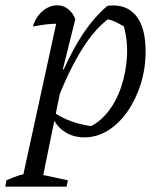

<svg xmlns="http://www.w3.org/2000/svg" viewBox="-67 -510 609 724"><path d="M251 8Q210 8 178.5 -12Q147 -32 130 -69L131 -90Q194 -43 295 -32L262 -28Q305 -45 338 -85.5Q371 -126 390 -182.5Q409 -239 412 -300.5Q415 -362 397 -421L418 -400Q395 -414 373.5 -425Q352 -436 326 -440L349 -444Q294 -406 244 -327Q194 -248 146 -125L128 -139Q176 -266 226 -350.5Q276 -435 338 -488Q406 -497 444 -453Q482 -409 482 -317Q482 -251 463.5 -192.5Q445 -134 413 -88.5Q381 -43 339.5 -17.5Q298 8 251 8ZM-47 194 -43 170Q-14 157 7.5 150.5Q29 144 55 141L189 170L184 194ZM11 194 153 -458 164 -421Q133 -421 107.5 -418Q82 -415 57 -410Q64 -434 78 -452Q92 -470 110.5 -480Q129 -490 148 -490Q171 -490 189 -476.5Q207 -463 217 -438L170 -249L177 -246L87 194Z"/></svg>

Font: Piazzolla 24pt
Style: Italic
Weight: 400
Italic angle: -11.3°
Designer: Juan Pablo del Peral
Foundry: Huerta Tipografica
Version: Version 2.005